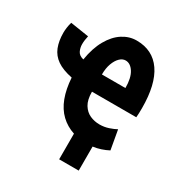

<svg xmlns="http://www.w3.org/2000/svg" viewBox="-161 -662 882 927"><g transform="rotate(30 280.0 -198.0)"><path d="M298 144V1Q255 -13 223.5 -43Q192 -73 174.5 -119.5Q157 -166 153 -228Q99 -239 68 -260.5Q37 -282 23.5 -316Q10 -350 10 -396Q10 -408 12 -423.5Q14 -439 19 -456L122 -440Q119 -427 117.5 -415.5Q116 -404 116 -393Q116 -373 124.5 -355.5Q133 -338 158 -332Q169 -400 195.5 -446.5Q222 -493 258.5 -516.5Q295 -540 336 -540Q426 -540 473.5 -471Q521 -402 521 -270Q521 -257 520.5 -241.5Q520 -226 519 -218H272Q272 -173 288 -147Q304 -121 329 -110Q354 -99 382 -99Q408 -99 432 -107Q456 -115 472 -124L491 -17Q472 -7 451 0Q430 7 407 10V144ZM272 -314H403Q403 -370 384 -400Q365 -430 338 -430Q321 -430 306 -415.5Q291 -401 281.5 -375Q272 -349 272 -314Z"/></g></svg>

Font: Ubuntu Sans Mono
Style: Regular
Weight: 400
Monospace: yes
Designer: Dalton Maag Ltd
Foundry: Dalton Maag Ltd
Version: Version 1.006